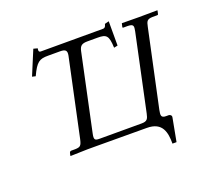

<svg xmlns="http://www.w3.org/2000/svg" viewBox="-137 -851 1245 1158"><g transform="rotate(-20 485.0 -271.5)"><path d="M372 -572 266 -75C257 -35 250 -29 217 -28H191C186 -28 181 -23 180 -18L176 -1L178 1L286 -2H346C489 -2 667 -1 667 -1C768 -1 780 70 780 141H806L834 -8C837 -22 824 -28 817 -28H800C767 -28 769 -46 775 -77L881 -572C888 -605 892 -617 928 -618H958C962 -618 965 -620 965 -623L970 -645L967 -646L851 -645L743 -646L741 -645L736 -623C736 -619 737 -618 740 -618H770C808 -617 806 -604 800 -572L696 -83C689 -51 683 -37 647 -37H378C347 -37 340 -42 349 -83L453 -572C460 -605 474 -614 510 -614H574C630 -614 644 -603 647 -523L671 -528V-684L644 -677C642 -669 639 -653 623 -653H224C208 -653 211 -668 213 -677L187 -684L122 -528L144 -523C181 -603 201 -614 256 -614H333C369 -614 378 -603 372 -572Z"/></g></svg>

Font: Libertinus Sans
Style: Italic
Weight: 400
Italic angle: -12°
Designer: Philipp H. Poll, Khaled Hosny
Foundry: Caleb Maclennan
Version: Version 7.050;RELEASE